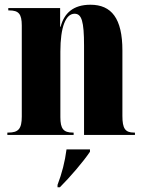

<svg xmlns="http://www.w3.org/2000/svg" viewBox="-20 -570 610 811"><path d="M11 0H291V-10H288C248 -10 235 -26 235 -75V-352C235 -457 258 -512 295 -512C325 -512 335 -480 335 -377V0H550V-10H546C509 -10 497 -27 497 -80V-357C497 -492 451 -550 362 -550C289 -550 251 -514 236 -457H234V-536H15V-526H19C59 -526 72 -511 72 -462V-78C72 -26 58 -10 15 -10H11ZM223 211V221H233C276 178 332 113 360 71V61H261C254 114 242 161 223 211Z"/></svg>

Font: Noto Serif Display ExtraCondensed Black
Style: Regular
Weight: 900
Width: 2
Designer: Monotype Design Team
Foundry: Monotype Imaging Inc.
Version: Version 2.009